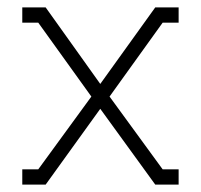

<svg xmlns="http://www.w3.org/2000/svg" viewBox="-20 -497 541 517"><path d="M250 -204 103 0H40V-41H83L226 -237L83 -436H40V-477H103L250 -271L398 -477H461V-436H418L275 -237L418 -41H461V0H398Z"/></svg>

Font: Turret Road Light
Style: Regular
Weight: 300
Designer: Noponies
Foundry: Noponies
Version: Version 1.001; ttfautohint (v1.8)